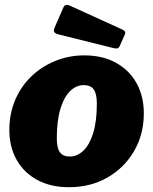

<svg xmlns="http://www.w3.org/2000/svg" viewBox="-20 -771 640 801"><path d="M268 10Q192 10 136 -20Q80 -50 49.5 -104Q19 -158 19 -228Q19 -298 44 -355.5Q69 -413 112.5 -454Q156 -495 212.5 -517.5Q269 -540 331 -540Q408 -540 464 -509Q520 -478 550 -423.5Q580 -369 580 -298Q580 -210 539 -140Q498 -70 427.5 -30Q357 10 268 10ZM271 -118Q302 -118 327.5 -142Q353 -166 368.5 -215Q384 -264 384 -339Q384 -380 371 -398Q358 -416 329 -416Q299 -416 273.5 -392Q248 -368 232.5 -318.5Q217 -269 217 -193Q217 -153 230 -135.5Q243 -118 271 -118ZM244 -739Q248 -748 254.5 -750Q261 -752 268 -749L490 -648Q499 -644 501.5 -639Q504 -634 500 -625L479 -578Q475 -570 469 -569Q463 -568 451 -571L226 -627Q210 -631 206.5 -637Q203 -643 207 -654Z"/></svg>

Font: Libre Franklin Black
Style: Italic
Weight: 900
Italic angle: -8°
Designer: Pablo Impallari, Rodrigo Fuenzalida, Nhung Nguyen
Foundry: Impallari Type
Version: Version 3.000